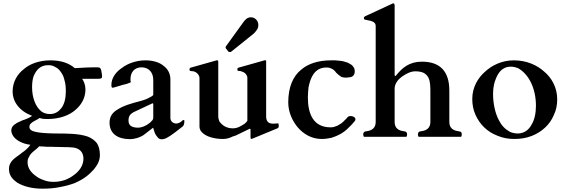

<svg xmlns="http://www.w3.org/2000/svg" viewBox="-20 -823 3411 1155"><path d="M474 -349H563C564.2 -349 565.3 -349 566.4 -349C582.7 -349 594 -349.4 594 -362C594 -369 593 -376 592 -382C591 -388.9 589 -406 584 -411C584 -413 582 -414 579 -416C576 -416 572 -417 568 -418H549C506.2 -418 471.7 -415 430 -413C396.4 -442.7 347.2 -460 284 -460C216.8 -460 158.8 -439.1 122 -406C86.2 -378.7 56 -331.7 56 -274C56 -241 66 -212 86 -187C105 -162 134 -141 173 -126C166 -121 158 -116 151 -113L130 -104C119 -101 109 -97 100 -92C90 -88 81 -84 74 -78C60.5 -71.2 48 -57.1 48 -38C48 -29 51 -19 56 -10C73.6 21.7 117.3 42.6 163 48C149.4 67.4 130.5 83.7 112 96C82.5 122.2 34 139.7 34 194C34 233.6 57.4 257.2 84 276C122.2 298.5 171.9 312 236 312C275 312 310 309 342 302C375 296 404 288 430 278C455 267 477 255 496 241C515 227 530 212 543 198C562.3 174.2 581 147.1 581 110C581 79 574 54 562 37C548 20 530 7 506 -2C452.5 -19.8 383.6 -20 309 -20C256 -21 217 -24 193 -30C169 -35 157 -45 157 -59C157 -67 159 -74 164 -78C177.6 -94.3 202.5 -100.6 218 -113C225 -111 232 -110 239 -108C246 -108 255 -107 266 -107C337.1 -107 396.7 -128.6 434 -162C466.1 -189 494 -230.6 494 -284C494 -312.3 484.8 -333.9 474 -349ZM146 154C146 141 148 130 154 122C165.6 93 197.2 79 216 57C221 58 227 58 235 58C243 59 252 59 262 60H294C306 61 318 61 330 61C350 62 368 62 384 62C400 63 411 63 418 64C455.9 68.2 482 89.5 482 132C482 174 454.3 208.7 427 228C410 242 391 252 370 260C348 267 326 271 303 271C282 271 261 268 242 260C223 254 206 244 192 233C168.5 215.8 146 188.9 146 154ZM376 -273C376 -231.7 367.2 -197 350 -174C335.8 -154.4 313.7 -137 281 -137C261 -137 244 -142 230 -152C193.9 -179.8 173 -235.3 173 -298C173 -325 176 -347 182 -364C197.2 -401 221.9 -431 270 -431C285 -431 300 -428 312 -420C326 -414 337 -403 346 -390C356 -377 364 -360 368 -340C374 -321 376 -298 376 -273Z M1005 -113V-346C1005 -381.6 988 -409.6 965 -426C941.4 -447.6 900.1 -460 855 -460C797.6 -460 746 -439.7 713 -414C681.8 -393.7 650 -357.4 650 -312C650 -308 651 -304 651 -300C653 -297 655 -295 658 -295C660 -295 664 -296 670 -298C685 -303 700.5 -307.1 717 -312L741 -318C745.4 -320.2 767 -326.3 767 -329V-332C766 -333 766 -335 765 -338V-348C765 -389.3 790.3 -418 831 -418C875.9 -418 902 -386.4 902 -342V-257C902 -255 901 -253 901 -250C891.8 -240.8 875.6 -235.6 863 -228C853 -224 840 -219 824 -215C772.1 -201.2 722.8 -187.9 687 -164C659.8 -148.7 639 -124.8 639 -85C639 -18 689.6 14 761 14C793.7 14 823 2.7 843 -10L900 -54C901 -55 901 -53 903 -50C903 -47 905 -42 907 -37C909.1 -26.3 916.2 -10.8 923 -4C926 1 931 6 935 10C941 13 946 15 953 15C960 15 968 13 976 10C1014.7 -9.3 1044.8 -36.6 1080 -63C1085.8 -68.8 1089 -80.2 1089 -92V-98C1088 -100 1087 -101 1084 -101C1079.5 -101 1072.1 -94.1 1069 -90C1060.9 -86 1052.7 -80 1040 -80C1020.2 -80 1005 -94.7 1005 -113ZM753 -97C753 -126.6 764.4 -136.8 783 -148L896 -201C897 -202 897 -202 898 -202C901 -201 902 -199 902 -196V-116C902 -108 899 -100 891 -94C885 -86 876 -80 867 -74C853.9 -65.3 831 -55 812 -55C779.2 -55 753 -63.6 753 -97Z M1492 13C1494.5 12.4 1500.1 10 1501 10L1649 -51C1652 -52 1654 -55 1656 -58C1656 -62 1657 -64 1657 -65C1657 -67 1657 -70 1656 -74C1656 -79 1655 -81 1654 -81L1625 -79C1594.9 -79 1583 -91.4 1581 -119V-456C1582 -459 1580 -460 1577 -460H1570C1568 -459 1566 -459 1564 -458L1415 -416C1409.3 -414.1 1408 -412.1 1408 -405C1408 -402 1409 -400 1410 -398C1411 -398 1413 -397 1416 -396H1424C1426 -395 1429 -395 1431 -394C1448.2 -390.2 1465.9 -376.1 1468 -357V-96C1464 -90 1458 -84 1452 -79C1432.3 -66.7 1411.3 -51 1381 -51C1341.6 -51 1317.4 -68.8 1300 -92C1296 -102 1293 -112 1293 -123V-452C1293 -457 1291 -460 1288 -460H1282C1280 -459 1278 -459 1276 -458L1127 -416C1121.6 -414.2 1120 -410.8 1120 -404C1120 -398.4 1122.4 -396 1128 -396C1130 -395 1132 -395 1135 -395C1156.4 -395 1177.7 -376.9 1180 -356V-62C1180 -49 1185 -37 1194 -28C1218.4 -0.8 1269.9 13 1321 13C1345.7 13 1363.5 6.3 1380 -2C1387 -4 1394 -6 1401 -9L1479 -47C1479 -48 1479 -48 1480 -48H1482C1485 -48 1486 -47 1487 -46V1C1487 5.5 1487.8 13 1492 13ZM1489 -719C1469.4 -719 1455.3 -705.8 1445 -691L1341 -547C1340 -546 1340 -544 1338 -543C1338 -542 1337 -540 1337 -538C1337 -536 1338 -534 1338 -533C1340 -532 1340 -530 1341 -529L1352 -515C1354 -511 1357.3 -510 1363 -510H1368C1368 -511 1370 -512 1372 -513L1504 -619C1511 -625 1518 -632 1524 -642C1531 -650 1534 -661 1534 -673C1534 -698.2 1514.4 -719 1489 -719Z M2089 -125C2075.6 -125 2071.4 -119.2 2066 -112L2045 -91C2038 -84 2030 -78 2022 -74C2013 -68 2005 -64 1996 -62C1987 -58 1978 -57 1969 -57C1866.4 -57 1832 -135.2 1832 -237C1832 -256 1834 -276 1836 -298C1847.8 -357.1 1872.5 -417 1944 -417C1954 -417 1962 -416 1970 -412C1983.8 -407.4 1994.5 -397.2 2002 -386C2012.4 -375.6 2021.7 -368.2 2034 -360C2041 -358 2049 -356 2058 -356C2065 -356 2072 -356 2080 -358C2100.6 -358 2114 -371.4 2114 -393C2114 -404 2112 -413 2106 -420C2102 -427 2095 -434 2086 -438C2078 -444 2069 -448 2059 -450C2041.1 -457.2 2018.5 -457.8 1997 -460H1971C1895.9 -460 1833.7 -440.2 1792 -404C1742.4 -364.8 1714 -298.1 1714 -207C1714 -145.6 1741 -92.2 1772 -56C1802.6 -20.2 1851.6 13 1914 13C1935 13 1955 10 1974 6C2013.4 -6.4 2045.6 -23.6 2072 -50C2086 -62 2099 -77 2112 -92C2115 -96 2117 -99 2118 -101V-106C2118 -118 2101.6 -125 2089 -125Z M2499 0H2754C2756.2 -2.2 2758 -10.9 2758 -15C2758 -18.7 2755.4 -27.6 2754 -29C2749 -31 2743 -33 2736 -34C2705.7 -37.8 2683 -53.3 2683 -89V-278C2683 -392.2 2629 -452 2518 -452C2442.2 -452 2400.2 -414.8 2366 -373C2364 -371 2362 -369 2362 -368C2360 -367 2359 -366 2357 -366C2356 -366 2355 -368 2354 -371V-792C2353 -799 2350 -803 2345 -803C2344 -803 2343 -803 2342 -802L2338 -800L2176 -725C2173 -723 2172 -721 2170 -720C2170 -718 2169 -716 2169 -715C2169 -711 2170 -708 2170 -708C2172 -706 2173 -706 2175 -705C2200.2 -697.8 2240 -699.2 2240 -666V-89C2240 -53.2 2217.2 -38.2 2188 -34C2174.7 -32.3 2170.7 -31.3 2166 -22C2166 -19 2165 -16 2165 -15C2165 -10.3 2166.3 -1.8 2170 0H2424C2427.7 -1.8 2429 -10.3 2429 -15C2429 -16 2428 -19 2428 -22C2423.4 -31.3 2419.3 -32.3 2406 -34C2376.4 -38.2 2354 -52.7 2354 -89V-290C2354 -321.6 2377.6 -347.9 2398 -362C2418.5 -376.2 2447.6 -394 2478 -394C2501 -394 2518 -390 2530 -384C2543 -376 2552 -367 2558 -354C2568.4 -331.4 2569 -301.8 2569 -269.3C2569 -265.2 2569 -261.1 2569 -257V-89C2569 -53.7 2546.1 -37.8 2516 -34C2506.7 -32.7 2496 -31.6 2496 -22C2494 -19 2494 -16 2494 -15C2494 -10.3 2495.3 -1.8 2499 0Z M2821 -228C2821 -194 2827 -162 2840 -133C2866.4 -74 2911 -29.6 2974 -6C3004 7 3038 13 3075 13C3112 13 3147 7 3178 -5C3238 -28.2 3288.2 -72.5 3312 -132C3326 -160 3332 -192 3332 -226C3332 -299.2 3296.2 -356.8 3254 -392C3211.3 -431.1 3148 -460 3071 -460C2996.9 -460 2935.8 -428 2896 -390C2855.4 -354.4 2821 -298 2821 -228ZM2946 -259C2946 -278 2948 -297 2952 -316C2965.3 -366.6 2990.2 -422 3053 -422C3069 -422 3084 -418 3098 -412C3163.2 -374.8 3204 -288.3 3204 -187C3204 -143.3 3195.8 -102.4 3178 -74C3163.8 -45.6 3136.1 -20 3095 -20C3077 -20 3061 -24 3047 -30C3016.9 -47.2 2996.6 -68.8 2981 -100C2959.4 -140.5 2946 -198.7 2946 -259Z"/></svg>

Font: fbb
Style: Bold
Weight: 400
Designer: David J. Perry, Michael Sharpe
Version: Version 1.045